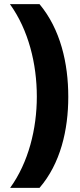

<svg xmlns="http://www.w3.org/2000/svg" viewBox="-20 -750 387 928"><path d="M310 -282C310 -445 272 -609 171 -730H28C118 -605 158 -441 158 -283C158 -128 118 35 29 158H171C272 41 310 -121 310 -282Z"/></svg>

Font: Noto Sans Lao ExtraBold
Style: Regular
Weight: 800
Designer: Monotype Design Team
Foundry: Monotype Imaging Inc.
Version: Version 2.003